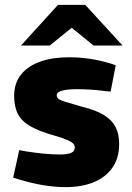

<svg xmlns="http://www.w3.org/2000/svg" viewBox="-20 -760 543 788"><path d="M249 8Q204 8 157 0Q110 -8 63 -22L34 -31L59 -144L85 -139Q123 -133 158 -129.5Q193 -126 226 -126Q256 -126 271.5 -132.5Q287 -139 287 -154Q287 -163 281 -170Q275 -177 257.5 -185Q240 -193 205 -203Q141 -221 104.5 -242Q68 -263 53 -293Q38 -323 38 -369Q39 -421 67.5 -455.5Q96 -490 146 -507.5Q196 -525 264 -525Q306 -525 349.5 -518.5Q393 -512 438 -498L455 -492L434 -384L413 -386Q376 -391 346.5 -392.5Q317 -394 296 -394Q257 -394 235 -388Q213 -382 213 -370Q213 -360 219.5 -354.5Q226 -349 248.5 -342Q271 -335 317 -322Q374 -308 407 -287.5Q440 -267 454.5 -238.5Q469 -210 469 -169Q469 -110 440.5 -70.5Q412 -31 363 -11.5Q314 8 249 8ZM364 -573 250 -666 218 -740H330L483 -573ZM66 -573 218 -740H330L299 -666L184 -573Z"/></svg>

Font: REM
Style: Bold
Weight: 700
Designer: Octavio Pardo
Foundry: Ashler Design
Version: Version 1.005;gftools[0.9.28]